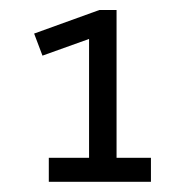

<svg xmlns="http://www.w3.org/2000/svg" viewBox="-20 -683 378 382"><path d="M47.9 -616.2 177.7 -663.1H211.9V-369.1H280.3V-321.3H77.1V-369.1H157.2V-605.5L64.5 -572.3Z"/></svg>

Font: Lohit Devanagari
Style: Regular
Weight: 400
Version: 2.95.4